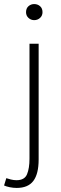

<svg xmlns="http://www.w3.org/2000/svg" viewBox="-53 -695 302 944"><path d="M29 229Q12 229 -5 225.5Q-22 222 -33 217L-22 181Q-13 184 0.5 187.5Q14 191 28 191Q68 191 80 161.5Q92 132 92 86V-480H137V89Q137 160 111 194.5Q85 229 29 229ZM115 -596Q99 -596 87 -607Q75 -618 75 -635Q75 -654 87 -664.5Q99 -675 115 -675Q132 -675 144 -664.5Q156 -654 156 -635Q156 -618 144 -607Q132 -596 115 -596Z"/></svg>

Font: hySource Sans Pro Light
Style: Regular
Weight: 300
Designer: Paul D. Hunt
Foundry: Adobe Systems Incorporated
Version: Version 2.021;PS 2.000;hotconv 1.0.86;makeotf.lib2.5.63406